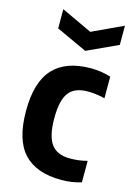

<svg xmlns="http://www.w3.org/2000/svg" viewBox="-121 -854 653 927"><g transform="rotate(15 205.5 -390.5)"><path d="M77 -790 231 -718 385 -790V-694L231 -623L77 -694ZM281 9Q155 9 92.5 -58Q30 -125 30 -270Q30 -414 93 -481.5Q156 -549 281 -549Q332 -549 380 -534V-426Q356 -432 335 -434.5Q314 -437 295 -437Q229 -437 200 -398.5Q171 -360 171 -271Q171 -182 200 -142Q229 -102 294 -102Q315 -102 336 -104.5Q357 -107 380 -113V-6Q360 1 333.5 5Q307 9 281 9Z"/></g></svg>

Font: Encode Sans Compressed
Style: Bold
Weight: 700
Designer: Pablo Impallari, Andres Torresi
Foundry: Pablo Impallari, Andres Torresi
Version: Version 1.000; ttfautohint (v1.00) -l 8 -r 50 -G 200 -x 14 -